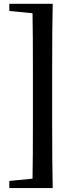

<svg xmlns="http://www.w3.org/2000/svg" viewBox="-20 -800 402 994"><path d="M28.3 173.8V136.7L148.4 125Q150.4 27.3 150.4 -171.9V-434.6Q150.4 -631.8 148.4 -731.4L28.3 -743.2V-780.3H252.9Q250 -668 250 -434.6V-171.9Q250 58.6 252.9 173.8Z"/></svg>

Font: Bpmf GenRyu Min B
Style: B
Weight: 700
Foundry: But Ko
Version: Version 1.320